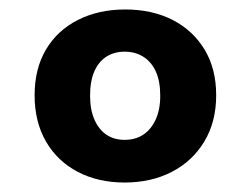

<svg xmlns="http://www.w3.org/2000/svg" viewBox="-20 -732 528 405"><path d="M243 -347Q187 -347 144 -369.5Q101 -392 77 -433.5Q53 -475 53 -531Q53 -587 77 -627.5Q101 -668 144.5 -690Q188 -712 244 -712Q301 -712 344 -690Q387 -668 411.5 -627.5Q436 -587 436 -531Q436 -475 411 -433.5Q386 -392 342.5 -369.5Q299 -347 243 -347ZM243 -437Q265 -437 281.5 -447.5Q298 -458 308 -479Q318 -500 318 -530Q318 -561 308.5 -581.5Q299 -602 282 -612.5Q265 -623 243 -623Q221 -623 204.5 -612.5Q188 -602 179 -581.5Q170 -561 170 -530Q170 -500 179.5 -479Q189 -458 205 -447.5Q221 -437 243 -437Z"/></svg>

Font: DM Sans 10pt Black
Style: Regular
Weight: 900
Version: Version 4.004;gftools[0.9.30]